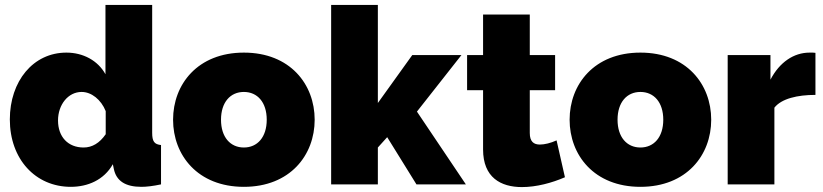

<svg xmlns="http://www.w3.org/2000/svg" viewBox="-20 -750 3348 781"><path d="M268 10C337 10 403 -18 439 -82L443 -63C453 -14 490 10 555 10C576 10 602 7 635 0V-160C608 -163 599 -174 599 -210V-730H409V-448C378 -504 318 -536 250 -536C115 -536 20 -420 20 -264C20 -103 124 10 268 10ZM320 -150C257 -150 216 -193 216 -260C216 -324 257 -376 312 -376C352 -376 391 -345 410 -298V-204C385 -168 355 -150 320 -150Z M972 10C1160 10 1260 -119 1260 -263C1260 -407 1160 -536 972 -536C784 -536 684 -407 684 -263C684 -119 784 10 972 10ZM879 -263C879 -334 917 -376 972 -376C1027 -376 1065 -334 1065 -263C1065 -192 1027 -150 972 -150C917 -150 879 -192 879 -263Z M1875 0 1676 -296 1857 -526H1657L1517 -331V-730H1327V0H1517V-150L1555 -192L1674 0Z M2244 -179C2220 -168 2195 -162 2176 -162C2151 -162 2135 -174 2135 -209V-383H2238V-526H2135V-691H1945V-526H1880V-383H1945V-142C1945 -28 2017 11 2103 11C2162 11 2225 -6 2278 -29Z M2585 10C2773 10 2873 -119 2873 -263C2873 -407 2773 -536 2585 -536C2397 -536 2297 -407 2297 -263C2297 -119 2397 10 2585 10ZM2492 -263C2492 -334 2530 -376 2585 -376C2640 -376 2678 -334 2678 -263C2678 -192 2640 -150 2585 -150C2530 -150 2492 -192 2492 -263Z M3297 -535C3294 -536 3286 -536 3273 -536C3209 -536 3151 -497 3114 -426V-526H2940V0H3130V-312C3159 -349 3224 -364 3297 -364Z"/></svg>

Font: Raleway Black
Style: Regular
Weight: 900
Designer: Matt McInerney, Pablo Impallari, Rodrigo Fuenzalida
Foundry: Matt McInerney, Pablo Impallari, Rodrigo Fuenzalida
Version: Version 3.000g; ttfautohint (v1.5) -l 8 -r 28 -G 28 -x 14 -D